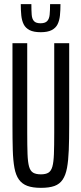

<svg xmlns="http://www.w3.org/2000/svg" viewBox="-20 -896 392 924"><path d="M177 8Q137 8 111.5 -1.5Q86 -11 71 -32Q56 -53 49.5 -88Q43 -123 41.5 -174Q40 -225 40 -295V-688H111V-258Q111 -194 112.5 -154.5Q114 -115 120 -94Q126 -73 139.5 -65Q153 -57 177 -57Q200 -57 213 -65Q226 -73 232 -94Q238 -115 239.5 -154.5Q241 -194 241 -258V-688H313V-295Q313 -225 311 -174Q309 -123 302.5 -88Q296 -53 281.5 -31.5Q267 -10 242 -1Q217 8 177 8ZM176 -741Q142 -741 122.5 -751Q103 -761 94 -779Q85 -797 82.5 -821.5Q80 -846 80 -876H131Q131 -846 132.5 -825.5Q134 -805 143.5 -794.5Q153 -784 175 -784Q197 -784 207 -794.5Q217 -805 219 -825.5Q221 -846 221 -876H271Q271 -846 268.5 -821.5Q266 -797 257 -779Q248 -761 228.5 -751Q209 -741 176 -741Z"/></svg>

Font: Saira UltraCondensed Medium
Style: Regular
Weight: 500
Width: 1
Designer: Hector Gatti with collaboration of the Omnibus-Type team
Foundry: Omnibus-Type
Version: Version 1.101